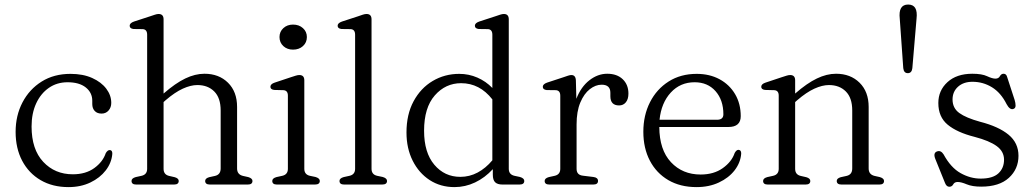

<svg xmlns="http://www.w3.org/2000/svg" viewBox="-20 -792 4436 824"><path d="M457.5 -350.5Q457.5 -331 446 -317.8Q434.5 -304.5 416 -304.5Q397 -304.5 386.5 -315.8Q376 -327 376 -345.5V-359.5Q376 -394.5 348 -416.8Q320 -439 270 -439Q224.5 -439 189.8 -415Q155 -391 135.2 -348.2Q115.5 -305.5 115.5 -249Q115.5 -151 165.5 -97.5Q215.5 -44 292.5 -44Q348 -44 384.8 -70.8Q421.5 -97.5 434 -135Q442 -148 450.5 -148Q462.5 -148 462 -132Q459 -93.5 434 -61Q409 -28.5 367.8 -8.8Q326.5 11 274 11Q205.5 11 154.5 -18.8Q103.5 -48.5 75.2 -102Q47 -155.5 47 -226Q47 -296 76.5 -352.5Q106 -409 158.8 -442Q211.5 -475 282.5 -475Q336.5 -475 375.8 -457.2Q415 -439.5 436.2 -411.2Q457.5 -383 457.5 -350.5Z M682 -709V-390.5Q733 -435 775.2 -455.2Q817.5 -475.5 857.5 -475.5Q919.5 -475.5 958.5 -437Q997.5 -398.5 997.5 -333V-69Q997.5 -43 1023 -37L1045.5 -32Q1063.5 -26.5 1063.5 -15.5Q1063.5 0 1043.5 0H881Q860.5 0 860.5 -15.5Q860.5 -26.5 877.5 -31.5L902.5 -37Q927 -42.5 927 -69V-318Q927 -372 899.5 -399.5Q872 -427 827 -427Q798.5 -427 764.5 -411.5Q730.5 -396 691 -362L682 -354V-67.5Q682 -42.5 706 -37L730 -31.5Q747 -26.5 747 -15.5Q747 0 727 0H564.5Q544.5 0 544.5 -15.5Q544.5 -27 562.5 -32L587.5 -37.5Q611.5 -43 611.5 -67.5V-643Q611.5 -665.5 593 -667L553 -667.5Q536.5 -669.5 536.5 -681.5Q536.5 -693 555 -699.5L624 -722Q636 -726 645 -729Q654 -732 660.5 -732Q682 -732 682 -709Z M1237.5 -579Q1212.5 -579 1196 -594.2Q1179.5 -609.5 1179.5 -633Q1179.5 -656 1196 -671.2Q1212.5 -686.5 1237.5 -686.5Q1263.5 -686.5 1280.2 -671.2Q1297 -656 1297 -633Q1297 -609.5 1280.2 -594.2Q1263.5 -579 1237.5 -579ZM1286 -447.5V-67.5Q1286 -43 1310 -37.5L1334 -32.5Q1352.5 -27 1352.5 -15.5Q1352.5 0 1331.5 0H1168.5Q1148.5 0 1148.5 -15.5Q1148.5 -27 1166.5 -32L1191.5 -37.5Q1215.5 -43 1215.5 -67.5V-381.5Q1215.5 -403.5 1197 -405L1157 -406Q1140.5 -408 1140.5 -419.5Q1140.5 -431.5 1159 -437.5L1228 -460.5Q1240 -464.5 1249 -467.2Q1258 -470 1264.5 -470Q1286 -470 1286 -447.5Z M1574.5 -709V-67.5Q1574.5 -43 1598.5 -37.5L1622.5 -32.5Q1641 -27 1641 -15.5Q1641 0 1620 0H1457Q1437 0 1437 -15.5Q1437 -27 1455 -32L1480 -37.5Q1504 -43 1504 -67.5V-643Q1504 -665.5 1485.5 -667L1445.5 -667.5Q1429 -669.5 1429 -681.5Q1429 -693 1447.5 -699.5L1516.5 -722Q1528.5 -726.5 1537.5 -729.2Q1546.5 -732 1553 -732Q1574.5 -732 1574.5 -709Z M1724.5 -223.5Q1724.5 -301 1755 -357.5Q1785.5 -414 1837 -444.5Q1888.5 -475 1951 -475Q1992 -475 2028.8 -459Q2065.5 -443 2093 -414.5V-643Q2093 -665.5 2074.5 -667L2034.5 -667.5Q2018 -669.5 2018 -681.5Q2018 -693 2036.5 -699.5L2105.5 -722Q2117.5 -726 2126.5 -729Q2135.5 -732 2142.5 -732Q2163.5 -732 2163.5 -709V-67.5Q2163.5 -43 2188 -37.5L2211.5 -32.5Q2230 -27 2230 -15.5Q2230 0 2209.5 0H2136.5Q2115 0 2105 -9.8Q2095 -19.5 2095 -42.5V-66Q2061 -29 2018.8 -9Q1976.5 11 1930.5 11Q1870.5 11 1824 -19.2Q1777.5 -49.5 1751 -102.5Q1724.5 -155.5 1724.5 -223.5ZM1800 -231Q1800 -137 1844 -85Q1888 -33 1955.5 -33Q1995 -33 2029.8 -51.5Q2064.5 -70 2093 -104V-365.5Q2038.5 -435 1959 -435Q1892 -435 1846 -382.5Q1800 -330 1800 -231Z M2451.5 -447 2453.5 -368Q2473.5 -419.5 2509.5 -447.5Q2545.5 -475.5 2586 -475.5Q2628 -475.5 2652.5 -452Q2677 -428.5 2677 -390.5Q2677 -366.5 2666 -353Q2655 -339.5 2637 -339.5Q2599.5 -339.5 2599.5 -379V-394Q2599.5 -428.5 2562 -428.5Q2536 -428.5 2511.2 -409.2Q2486.5 -390 2470.5 -352Q2454.5 -314 2454.5 -258V-67.5Q2454.5 -41 2481.5 -38L2526.5 -32.5Q2546.5 -30 2546.5 -15.5Q2546.5 0 2526 0H2337.5Q2317.5 0 2317.5 -15.5Q2317.5 -27 2335.5 -32L2360.5 -37.5Q2384.5 -43 2384.5 -67.5V-381Q2384.5 -403.5 2366 -405L2326 -405.5Q2309.5 -407.5 2309.5 -419.5Q2309.5 -431 2328 -437.5L2396.5 -460Q2409 -464.5 2417.8 -467.2Q2426.5 -470 2432 -470Q2450.5 -470 2451.5 -447Z M3159 -293.5Q3159 -247 3106 -247H2809.5Q2810 -149 2859.5 -96Q2909 -43 2987 -43Q3043.5 -43 3082 -70.5Q3120.5 -98 3133 -135.5Q3140.5 -149 3149 -149Q3161.5 -148.5 3161 -132.5Q3158 -94 3132.8 -61.2Q3107.5 -28.5 3065.2 -8.8Q3023 11 2969.5 11Q2899.5 11 2848.2 -19Q2797 -49 2769 -102.5Q2741 -156 2741 -226.5Q2741 -297 2769.5 -353.2Q2798 -409.5 2849.5 -442.2Q2901 -475 2970 -475Q3025.5 -475 3068 -452Q3110.5 -429 3134.8 -388Q3159 -347 3159 -293.5ZM2961 -439Q2899.5 -439 2858.8 -394.8Q2818 -350.5 2810.5 -278H3057Q3084.5 -278 3084.5 -301.5Q3084.5 -362.5 3050.8 -400.8Q3017 -439 2961 -439Z M3392.5 -447.5V-390.5Q3443.5 -435 3485.8 -455.2Q3528 -475.5 3568 -475.5Q3630 -475.5 3669 -437Q3708 -398.5 3708 -333V-69Q3708 -43 3733.5 -37L3756 -32Q3774 -26.5 3774 -15.5Q3774 0 3754 0H3591.5Q3571 0 3571 -15.5Q3571 -26.5 3588 -31.5L3613 -37Q3637.5 -42.5 3637.5 -69V-318Q3637.5 -372 3610 -399.5Q3582.5 -427 3537.5 -427Q3509 -427 3475 -411.5Q3441 -396 3401.5 -362L3392.5 -354V-67.5Q3392.5 -42.5 3416.5 -37L3440.5 -31.5Q3457.5 -26.5 3457.5 -15.5Q3457.5 0 3437.5 0H3275Q3255 0 3255 -15.5Q3255 -27 3273 -32L3298 -37.5Q3322 -43 3322 -67.5V-381.5Q3322 -403.5 3303.5 -405L3263.5 -406Q3247 -408 3247 -419.5Q3247 -431.5 3265.5 -437.5L3334.5 -460.5Q3346.5 -464.5 3355.5 -467.2Q3364.5 -470 3371 -470Q3392.5 -470 3392.5 -447.5Z M3876 -478Q3859 -478 3856.5 -499.5L3841.5 -711.5Q3834.5 -772.5 3877.5 -772.5Q3920.5 -772.5 3913.5 -712L3895.5 -499.5Q3893 -478 3876 -478Z M4153.5 -441Q4115 -441 4091.5 -419.8Q4068 -398.5 4068 -365Q4068 -328 4097 -307Q4126 -286 4186 -269.5Q4266 -249 4308.5 -213.8Q4351 -178.5 4351 -123.5Q4351 -66.5 4309.8 -28.8Q4268.5 9 4191 9Q4152.5 9 4128.8 -1Q4105 -11 4090 -11Q4076.5 -11 4071 -0.8Q4065.5 9.5 4054 9.5Q4041.5 9.5 4035 -8.5L3994 -110Q3983.5 -136.5 4002.5 -142.5Q4018 -147.5 4029.5 -129.5Q4060.5 -72.5 4102.5 -49Q4144.5 -25.5 4188.5 -25.5Q4240.5 -25.5 4264.8 -48Q4289 -70.5 4289 -106.5Q4289 -142 4257.5 -165Q4226 -188 4163 -204.5Q4087.5 -223.5 4047.2 -256.8Q4007 -290 4007 -350Q4007 -403.5 4046.2 -439.5Q4085.5 -475.5 4153 -475.5Q4194 -475.5 4216.2 -465Q4238.5 -454.5 4252 -454.5Q4265.5 -454.5 4271.2 -465Q4277 -475.5 4287 -475.5Q4299 -475.5 4302.5 -461L4334.5 -363Q4338.5 -350 4338.5 -338.5Q4338.5 -327 4328 -324Q4313.5 -320 4300 -345Q4275.5 -394 4237.2 -417.5Q4199 -441 4153.5 -441Z"/></svg>

Font: Fraunces 9pt Soft Light
Style: Regular
Weight: 300
Version: Version 1.000;[0bf87f6ff]